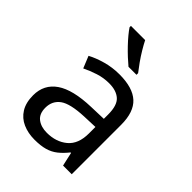

<svg xmlns="http://www.w3.org/2000/svg" viewBox="-220 -879 1002 1002"><g transform="rotate(45 280.5 -378.0)"><path d="M288 -545Q386 -545 433 -502Q480 -459 480 -365V0H416L399 -76H395Q372 -47 347.5 -27.5Q323 -8 291.5 1Q260 10 215 10Q167 10 128.5 -7Q90 -24 68 -59.5Q46 -95 46 -149Q46 -229 109 -272.5Q172 -316 303 -320L394 -323V-355Q394 -422 365 -448Q336 -474 283 -474Q241 -474 203 -461.5Q165 -449 132 -433L105 -499Q140 -518 188 -531.5Q236 -545 288 -545ZM314 -259Q214 -255 175.5 -227Q137 -199 137 -148Q137 -103 164.5 -82Q192 -61 235 -61Q303 -61 348 -98.5Q393 -136 393 -214V-262ZM256 -766Q267 -744 283.5 -716.5Q300 -689 318.5 -663Q337 -637 352 -618V-606H293Q276 -620 255 -639.5Q234 -659 213.5 -680.5Q193 -702 176.5 -722Q160 -742 151 -756V-766Z"/></g></svg>

Font: Noto Sans Tamil
Style: Regular
Weight: 400
Designer: Jelle Bosma - Monotype Design Team
Foundry: Monotype Imaging Inc.
Version: Version 2.003